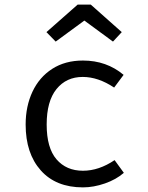

<svg xmlns="http://www.w3.org/2000/svg" viewBox="-20 -800 640 831"><path d="M476 -107 516 -52Q483 -23 434 -6Q385 11 339 11Q222 11 156.5 -62.5Q91 -136 91 -261Q91 -340 120.5 -403Q150 -466 206 -502Q262 -538 339 -538Q441 -538 515 -476L474 -421Q405 -467 338 -467Q267 -467 224.5 -414.5Q182 -362 182 -261Q182 -160 224.5 -110.5Q267 -61 339 -61Q408 -61 476 -107ZM181 -661 316 -780H373L507 -661L469 -620L345 -711L221 -620Z"/></svg>

Font: Fira Mono
Style: Regular
Weight: 400
Designer: Carrois Corporate & Edenspiekermann AG
Foundry: Carrois Corporate GbR & Edenspiekermann AG
Version: Version 3.206